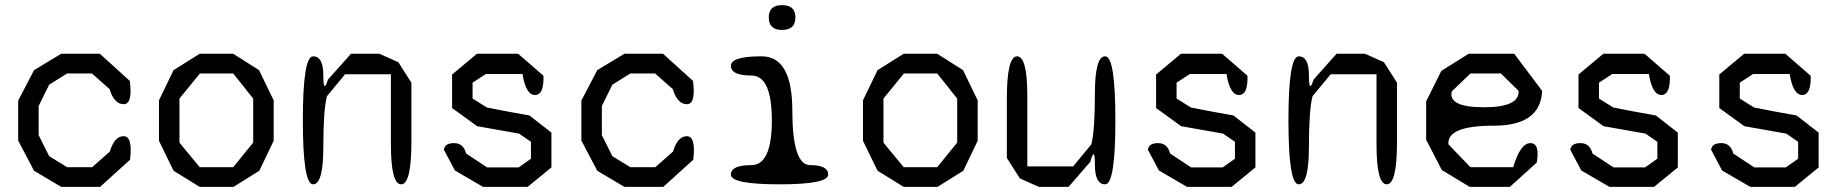

<svg xmlns="http://www.w3.org/2000/svg" viewBox="-20 -720 7190 750"><path d="M488 -96 371 10H219L113 -53L51 -171V-327L113 -446L219 -510H370L487 -404Q499 -313 463 -313Q426 -313 408 -372L339 -433H242L172 -389L131 -306V-192L172 -110L242 -67H340L409 -128Q427 -188 463 -188Q499 -188 488 -96Z M760 10 658 -53 601 -170V-328L658 -446L760 -510H891L992 -446L1049 -328V-170L993 -53L892 10ZM891 -67 969 -163V-335L891 -433H761L681 -335V-163L760 -67Z M1462 -510 1536 -477 1587 -397V-166Q1587 0 1547 0Q1507 0 1507 -156V-430H1328L1257 -344Q1243 -290 1243 -146Q1243 0 1203 0Q1163 0 1163 -250Q1163 -500 1203 -500Q1243 -500 1243 -426Q1243 -351 1261 -409L1351 -510Z M1754 -161Q1790 -161 1801 -120L1883 -66H2006L2054 -100V-166L2008 -198Q1973 -204 1932 -211.5Q1891 -219 1844 -227L1746 -298V-429L1843 -510H2004L2103 -424Q2105 -349 2070 -349Q2034 -349 2021 -431H1878L1826 -397V-335L1882 -300Q1918 -293 1959.5 -285Q2001 -277 2048 -269L2134 -202V-66L2041 10H1867L1757 -54L1714 -135Q1717 -161 1754 -161Z M2688 -96 2571 10H2419L2313 -53L2251 -171V-327L2313 -446L2419 -510H2570L2687 -404Q2699 -313 2663 -313Q2626 -313 2608 -372L2539 -433H2442L2372 -389L2331 -306V-192L2372 -110L2442 -67H2540L2609 -128Q2627 -188 2663 -188Q2699 -188 2688 -96Z M3087 -652Q3087 -603 3035 -603Q2983 -603 2983 -652Q2983 -700 3035 -700Q3087 -700 3087 -652ZM3145 -75Q3215 -75 3215 -38Q3215 0 3025 0Q2835 0 2835 -38Q2835 -75 2915 -75Q2995 -75 2995 -250Q2995 -425 2915 -425Q2835 -425 2835 -463Q2835 -500 2955 -500Q3075 -500 3075 -288Q3075 -75 3145 -75Z M3510 10 3408 -53 3351 -170V-328L3408 -446L3510 -510H3641L3742 -446L3799 -328V-170L3743 -53L3642 10ZM3641 -67 3719 -163V-335L3641 -433H3511L3431 -335V-163L3510 -67Z M4297 -500Q4337 -500 4337 -250Q4337 0 4297 0Q4257 0 4257 -76Q4257 -153 4239 -88L4154 10H4038L3964 -23L3913 -103V-334Q3913 -500 3953 -500Q3993 -500 3993 -344V-70H4172L4243 -156Q4257 -210 4257 -354Q4257 -500 4297 -500Z M4504 -161Q4540 -161 4551 -120L4633 -66H4756L4804 -100V-166L4758 -198Q4723 -204 4682 -211.5Q4641 -219 4594 -227L4496 -298V-429L4593 -510H4754L4853 -424Q4855 -349 4820 -349Q4784 -349 4771 -431H4628L4576 -397V-335L4632 -300Q4668 -293 4709.5 -285Q4751 -277 4798 -269L4884 -202V-66L4791 10H4617L4507 -54L4464 -135Q4467 -161 4504 -161Z M5312 -510 5386 -477 5437 -397V-166Q5437 0 5397 0Q5357 0 5357 -156V-430H5178L5107 -344Q5093 -290 5093 -146Q5093 0 5053 0Q5013 0 5013 -250Q5013 -500 5053 -500Q5093 -500 5093 -426Q5093 -351 5111 -409L5201 -510Z M5958 -161Q5996 -161 5983 -85L5878 10H5721L5612 -56L5551 -174V-324L5610 -443L5717 -510H5895L6004 -365Q5998 -229 5815 -229Q5631 -229 5638 -156L5724 -67H5891Q5919 -161 5958 -161ZM5724 -433 5651 -363Q5636 -301 5776 -301Q5916 -301 5912 -365L5843 -433Z M6154 -161Q6190 -161 6201 -120L6283 -66H6406L6454 -100V-166L6408 -198Q6373 -204 6332 -211.5Q6291 -219 6244 -227L6146 -298V-429L6243 -510H6404L6503 -424Q6505 -349 6470 -349Q6434 -349 6421 -431H6278L6226 -397V-335L6282 -300Q6318 -293 6359.5 -285Q6401 -277 6448 -269L6534 -202V-66L6441 10H6267L6157 -54L6114 -135Q6117 -161 6154 -161Z M6704 -161Q6740 -161 6751 -120L6833 -66H6956L7004 -100V-166L6958 -198Q6923 -204 6882 -211.5Q6841 -219 6794 -227L6696 -298V-429L6793 -510H6954L7053 -424Q7055 -349 7020 -349Q6984 -349 6971 -431H6828L6776 -397V-335L6832 -300Q6868 -293 6909.5 -285Q6951 -277 6998 -269L7084 -202V-66L6991 10H6817L6707 -54L6664 -135Q6667 -161 6704 -161Z"/></svg>

Font: Syne Mono
Style: Regular
Weight: 400
Monospace: yes
Designer: Lucas Descroix
Foundry: Bonjour Monde
Version: Version 2.000; ttfautohint (v1.8.3)